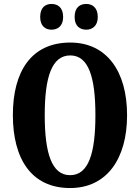

<svg xmlns="http://www.w3.org/2000/svg" viewBox="-20 -940 707 970"><path d="M416 -790C444 -790 474 -807 474 -854C474 -904 444 -920 416 -920C385 -920 357 -904 357 -854C357 -807 385 -790 416 -790ZM240 -790C270 -790 299 -807 299 -854C299 -904 270 -920 240 -920C211 -920 183 -904 183 -854C183 -807 211 -790 240 -790ZM334 10C519 10 622 -137 622 -358C622 -580 519 -725 335 -725C139 -725 45 -580 45 -359C45 -137 139 10 334 10ZM334 -55C241 -55 206 -167 206 -358C206 -549 241 -660 335 -660C428 -660 462 -549 462 -358C462 -167 428 -55 334 -55Z"/></svg>

Font: Noto Serif Thai ExtraCondensed ExtraBold
Style: Regular
Weight: 800
Width: 2
Designer: Monotype Design Team
Foundry: Monotype Imaging Inc.
Version: Version 2.002